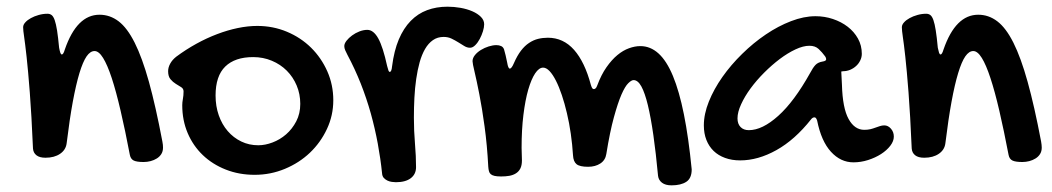

<svg xmlns="http://www.w3.org/2000/svg" viewBox="-20 -475 3128 571"><path d="M48.8 -394Q48.8 -401.4 55.2 -408.4Q61.5 -415.5 71.8 -421.1Q82 -426.8 95 -430.4Q107.9 -434.1 121.1 -434.1Q128.4 -434.1 133.5 -430.2Q138.7 -426.3 142.6 -415.3Q146.5 -404.3 149.7 -384.5Q152.8 -364.7 155.8 -333Q157.7 -323.2 159.4 -318.1Q161.1 -313 164.1 -313Q168.5 -313 172.9 -328.1Q208.5 -431.2 275.9 -431.2Q307.1 -431.2 332.8 -411.6Q358.4 -392.1 380.6 -347.9Q402.8 -303.7 422.9 -231.7Q442.9 -159.7 462.9 -54.2Q463.9 -48.8 464.4 -44.4Q464.8 -40 464.8 -36.1Q464.8 -24.9 459.7 -16.8Q454.6 -8.8 446.3 -3.7Q438 1.5 427.7 4.2Q417.5 6.8 407.2 6.8Q386.7 6.8 377.7 2.4Q368.7 -2 366.2 -14.2Q352.1 -88.4 338.6 -146Q325.2 -203.6 312.3 -242.9Q299.3 -282.2 286.6 -302.7Q273.9 -323.2 261.2 -323.2Q248.5 -323.2 237.5 -307.4Q226.6 -291.5 216.3 -257.8Q206.1 -224.1 196.5 -172.4Q187 -120.6 178.2 -48.8Q175.8 -29.3 158.7 -17.6Q141.6 -5.9 115.2 -5.9Q97.7 -5.9 88.4 -13.2Q79.1 -20.5 78.1 -33.2Q73.7 -134.8 68.6 -200.4Q63.5 -266.1 59.1 -305.9Q54.7 -345.7 51.8 -365.2Q48.8 -384.8 48.8 -394Z M522 -162.1Q522 -170.4 523.9 -180.7Q525.9 -190.9 525.9 -203.1Q525.9 -211.4 518.8 -215.8Q511.7 -220.2 502.9 -225.6Q494.1 -231 487.1 -239.3Q480 -247.6 480 -263.2Q480 -274.4 486.1 -285.6Q492.2 -296.9 503.9 -306.2Q532.7 -327.6 563.7 -344.7Q594.7 -361.8 625.7 -373.5Q656.7 -385.3 687 -391.6Q717.3 -397.9 745.1 -397.9Q792 -397.9 833.3 -380.6Q874.5 -363.3 905 -333.3Q935.5 -303.2 953.4 -262.9Q971.2 -222.7 971.2 -176.8Q971.2 -131.8 952.4 -91.6Q933.6 -51.3 901.9 -21Q870.1 9.3 827.4 27.1Q784.7 44.9 737.3 44.9Q690.9 44.9 651.4 29.3Q611.8 13.7 583 -13.9Q554.2 -41.5 538.1 -79.3Q522 -117.2 522 -162.1ZM748 -43Q768.6 -43 790.5 -51.3Q812.5 -59.6 830.8 -75.4Q849.1 -91.3 861.1 -114.3Q873 -137.2 873 -166Q873 -195.3 862.3 -220.7Q851.6 -246.1 832.8 -264.9Q814 -283.7 788.3 -294.4Q762.7 -305.2 732.9 -305.2Q678.7 -305.2 649.9 -277.1Q621.1 -249 621.1 -190.9Q621.1 -159.2 630.6 -132.1Q640.1 -105 657.2 -85.2Q674.3 -65.4 697.5 -54.2Q720.7 -43 748 -43Z M1299.3 -365.2Q1281.2 -365.2 1267.6 -355.7Q1253.9 -346.2 1244.1 -329.3Q1234.4 -312.5 1228 -289.8Q1221.7 -267.1 1217.8 -240.2Q1213.9 -213.4 1212.4 -184.1Q1210.9 -154.8 1210.9 -125Q1210.9 -85.9 1214.1 -48.1Q1217.3 -10.3 1217.3 22Q1217.3 43 1201.7 54.9Q1186 66.9 1157.2 66.9Q1151.9 66.9 1145 65.9Q1138.2 64.9 1132.1 62Q1126 59.1 1121.3 54Q1116.7 48.8 1116.2 40Q1111.8 -2.9 1103.5 -47.9Q1095.2 -92.8 1082.8 -137.5Q1070.3 -182.1 1053 -226.1Q1035.6 -270 1013.2 -312Q1009.3 -319.3 1006.6 -325.7Q1003.9 -332 1003.9 -337.9Q1003.9 -345.2 1010.5 -353.8Q1017.1 -362.3 1027.1 -369.6Q1037.1 -377 1049.1 -381.6Q1061 -386.2 1072.3 -386.2Q1090.8 -386.2 1105 -360.6Q1119.1 -335 1131.3 -278.8Q1133.8 -269 1135.3 -265.1Q1136.7 -261.2 1139.2 -261.2Q1144.5 -261.2 1146 -277.8Q1151.9 -324.2 1166 -357.7Q1180.2 -391.1 1201.4 -412.8Q1222.7 -434.6 1250.2 -444.8Q1277.8 -455.1 1311 -455.1Q1330.1 -455.1 1349.6 -451.7Q1369.1 -448.2 1384.8 -441.4Q1400.4 -434.6 1410.2 -424.8Q1419.9 -415 1419.9 -402.8Q1419.9 -394 1416.3 -382.1Q1412.6 -370.1 1406.7 -359.1Q1400.9 -348.1 1393.3 -340.6Q1385.7 -333 1377.9 -333Q1369.1 -333 1360.8 -338.1Q1352.5 -343.3 1343 -349.1Q1333.5 -355 1323 -360.1Q1312.5 -365.2 1299.3 -365.2Z M1432.1 21Q1428.7 -43.9 1421.1 -98.9Q1413.6 -153.8 1405.5 -194.8Q1397.5 -235.8 1391.4 -261.2Q1385.3 -286.6 1385.3 -293Q1385.3 -302.2 1392.3 -311Q1399.4 -319.8 1410.2 -326.4Q1420.9 -333 1433.3 -336.9Q1445.8 -340.8 1456.1 -340.8Q1464.4 -340.8 1470.5 -337.9Q1476.6 -335 1479 -328.1Q1481.4 -319.8 1483.6 -310.8Q1485.8 -301.8 1488.3 -289.1Q1491.2 -271 1496.1 -271Q1501.5 -271 1508.3 -287.1Q1518.1 -309.6 1529.3 -324.2Q1540.5 -338.9 1553.5 -347.4Q1566.4 -356 1580.3 -359.4Q1594.2 -362.8 1609.4 -362.8Q1655.3 -362.8 1687.3 -326.7Q1719.2 -290.5 1737.3 -222.2Q1739.7 -214.4 1741.7 -212.2Q1743.7 -210 1746.1 -210Q1748.5 -210 1751.2 -212.2Q1753.9 -214.4 1756.3 -221.2Q1768.1 -252.9 1783.7 -275.1Q1799.3 -297.4 1816.2 -311.3Q1833 -325.2 1850.6 -331.5Q1868.2 -337.9 1884.3 -337.9Q1914.1 -337.9 1938.2 -316.2Q1962.4 -294.4 1981.2 -249.3Q2000 -204.1 2013.9 -135Q2027.8 -65.9 2037.1 28.8Q2037.1 55.2 2021 65.7Q2004.9 76.2 1977.1 76.2Q1959 76.2 1948.7 68.4Q1938.5 60.5 1937 47.9Q1930.7 -20 1923.1 -73Q1915.5 -126 1906.7 -162.4Q1897.9 -198.7 1887.5 -217.8Q1877 -236.8 1864.3 -236.8Q1857.9 -236.8 1848.4 -227.5Q1838.9 -218.3 1828.1 -193.6Q1817.4 -168.9 1805.7 -126.2Q1793.9 -83.5 1783.2 -17.1Q1780.3 1.5 1765.4 11.2Q1750.5 21 1729 21Q1704.1 21 1694.6 13.2Q1685.1 5.4 1684.1 -13.2Q1682.1 -45.4 1677.5 -77.4Q1672.9 -109.4 1666 -138.4Q1659.2 -167.5 1650.9 -192.1Q1642.6 -216.8 1633.3 -235.1Q1624 -253.4 1614.3 -263.7Q1604.5 -273.9 1595.2 -273.9Q1583 -273.9 1571.5 -256.8Q1560.1 -239.7 1551 -208.5Q1542 -177.2 1536.6 -133.3Q1531.2 -89.4 1531.2 -35.2Q1531.2 -25.9 1531.7 -16.8Q1532.2 -7.8 1532.2 2Q1532.2 16.6 1527.6 25.9Q1522.9 35.2 1514.4 40.5Q1505.9 45.9 1494.6 47.9Q1483.4 49.8 1470.2 49.8Q1458 49.8 1450.7 48.1Q1443.4 46.4 1439.5 43Q1435.5 39.6 1434.1 33.9Q1432.6 28.3 1432.1 21Z M2405.3 -426.8Q2432.1 -426.8 2457 -418.5Q2481.9 -410.2 2501 -395.5Q2520 -380.9 2531.5 -360.4Q2543 -339.8 2543 -314.9Q2543 -304.7 2538.3 -295.2Q2533.7 -285.6 2525.9 -278.6Q2518.1 -271.5 2508.1 -267.3Q2498 -263.2 2487.3 -263.2Q2486.3 -263.2 2485.6 -262.9Q2484.9 -262.7 2483.9 -262.7Q2482.9 -262.2 2481.9 -262.2L2483.9 -223.1Q2485.8 -153.3 2503.7 -121.1Q2521.5 -88.9 2550.3 -88.9Q2560.5 -88.9 2568.6 -90.8Q2576.7 -92.8 2583.7 -95.5Q2590.8 -98.1 2597.2 -100.1Q2603.5 -102.1 2609.9 -102.1Q2621.1 -102.1 2629.6 -92.3Q2638.2 -82.5 2638.2 -68.8Q2638.2 -55.2 2627.7 -41.5Q2617.2 -27.8 2600.1 -16.8Q2583 -5.9 2561.5 1Q2540 7.8 2518.1 7.8Q2480 7.8 2451.2 -23.7Q2422.4 -55.2 2410.2 -116.2Q2407.2 -126 2402.3 -126Q2396.5 -126 2392.1 -120.1Q2343.8 -59.1 2289.1 -28.6Q2234.4 2 2181.2 2Q2156.2 2 2136.2 -5.4Q2116.2 -12.7 2102.3 -26.1Q2088.4 -39.6 2080.8 -58.8Q2073.2 -78.1 2073.2 -102.1Q2073.2 -135.7 2088.1 -172.9Q2103 -210 2128.4 -246.1Q2153.8 -282.2 2187.3 -314.9Q2220.7 -347.7 2257.6 -372.6Q2294.4 -397.5 2332.5 -412.1Q2370.6 -426.8 2405.3 -426.8ZM2389.2 -257.8Q2397.9 -274.4 2405.3 -282Q2412.6 -289.6 2426.3 -292Q2437 -293.5 2437 -298.8Q2437 -302.7 2434.1 -307.1Q2424.8 -319.8 2414.6 -329.3Q2404.3 -338.9 2387.2 -338.9Q2368.7 -338.9 2345.7 -328.1Q2322.8 -317.4 2299.1 -299.6Q2275.4 -281.7 2252.7 -259Q2230 -236.3 2212.4 -212.4Q2194.8 -188.5 2184.1 -165Q2173.3 -141.6 2173.3 -123Q2173.3 -106.4 2182.4 -97.2Q2191.4 -87.9 2207 -87.9Q2247.1 -87.9 2294.4 -130.4Q2341.8 -172.9 2389.2 -257.8Z M2662.1 -394Q2662.1 -401.4 2668.5 -408.4Q2674.8 -415.5 2685.1 -421.1Q2695.3 -426.8 2708.3 -430.4Q2721.2 -434.1 2734.4 -434.1Q2741.7 -434.1 2746.8 -430.2Q2752 -426.3 2755.9 -415.3Q2759.8 -404.3 2762.9 -384.5Q2766.1 -364.7 2769 -333Q2771 -323.2 2772.7 -318.1Q2774.4 -313 2777.3 -313Q2781.7 -313 2786.1 -328.1Q2821.8 -431.2 2889.2 -431.2Q2920.4 -431.2 2946 -411.6Q2971.7 -392.1 2993.9 -347.9Q3016.1 -303.7 3036.1 -231.7Q3056.2 -159.7 3076.2 -54.2Q3077.1 -48.8 3077.6 -44.4Q3078.1 -40 3078.1 -36.1Q3078.1 -24.9 3073 -16.8Q3067.9 -8.8 3059.6 -3.7Q3051.3 1.5 3041 4.2Q3030.8 6.8 3020.5 6.8Q3000 6.8 2991 2.4Q2981.9 -2 2979.5 -14.2Q2965.3 -88.4 2951.9 -146Q2938.5 -203.6 2925.5 -242.9Q2912.6 -282.2 2899.9 -302.7Q2887.2 -323.2 2874.5 -323.2Q2861.8 -323.2 2850.8 -307.4Q2839.8 -291.5 2829.6 -257.8Q2819.3 -224.1 2809.8 -172.4Q2800.3 -120.6 2791.5 -48.8Q2789.1 -29.3 2772 -17.6Q2754.9 -5.9 2728.5 -5.9Q2710.9 -5.9 2701.7 -13.2Q2692.4 -20.5 2691.4 -33.2Q2687 -134.8 2681.9 -200.4Q2676.8 -266.1 2672.4 -305.9Q2668 -345.7 2665 -365.2Q2662.1 -384.8 2662.1 -394Z"/></svg>

Font: Gochi Hand
Style: Regular
Weight: 400
Designer: Juan Pablo del Peral
Foundry: Juan Pablo del Peral
Version: Version 1.001